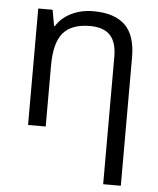

<svg xmlns="http://www.w3.org/2000/svg" viewBox="-55 -592 723 879"><g transform="rotate(5 307.0 -152.5)"><path d="M452.1 240.2V-346.2Q452.1 -411.6 422.4 -443.8Q392.6 -476.1 329.1 -476.1Q245.1 -476.1 206.1 -430.7Q167 -385.3 167 -280.8V0H85.9V-535.2H151.9L165 -461.9H168.9Q193.8 -501.5 238.8 -523.2Q283.7 -544.9 338.9 -544.9Q435.5 -544.9 484.4 -498.3Q533.2 -451.7 533.2 -349.1V240.2Z"/></g></svg>

Font: WebKoruri
Style: Regular
Weight: 400
Foundry: lindwurm / mohemohe
Version: Version 1.00